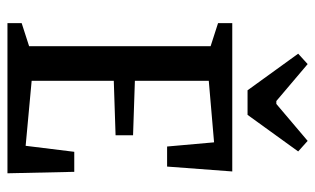

<svg xmlns="http://www.w3.org/2000/svg" viewBox="-185 -660 845 515"><g transform="rotate(90 237.5 -402.5)"><path d="M222.2 -644 124 -779.8 151.9 -805.2 251 -721.2H258.8L357.9 -805.2L386.2 -779.8L288.1 -644ZM42 0V-38.1L104 -58.1V-544.9L42 -564.9V-603H439.9L426.8 -428.2H373L361.8 -554.2L196.8 -540V-341.8L342.8 -336.9V-290L196.8 -285.2V-64.9L371.1 -48.8L387.2 -179.2H440.9L444.8 0Z"/></g></svg>

Font: Grenze
Style: Regular
Weight: 400
Designer: Renata Polastri
Foundry: Omnibus-Type
Version: Version 1.002;PS 001.002;hotconv 1.0.88;makeotf.lib2.5.64775